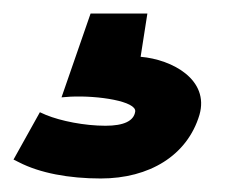

<svg xmlns="http://www.w3.org/2000/svg" viewBox="-29 -34 361 284"><path d="M-9 202 -1 206C30 222 73 230 120 230C192 230 248 196 266 136C281 84 226 54 179 50L189 -14H105L62 110L75 109C117 107 173 116 171 131C169 145 154 152 127 152C96 152 61 145 39 136L30 132Z"/></svg>

Font: Charger Pro
Style: ExBdExtObl
Weight: 400
Designer: Jasper
Foundry: Cannot Into Space Fonts
Version: Version 1.09